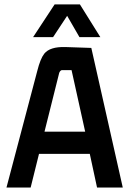

<svg xmlns="http://www.w3.org/2000/svg" viewBox="-20 -833 573 853"><path d="M525.4 0 385.7 -620.1 270.5 -624Q202.1 -626 176.8 -594.7Q159.2 -572.3 145.5 -517.6L8.8 0H116.2L153.3 -149.4H378.9L411.1 0ZM243.2 -509.8Q248 -520.5 254.9 -521.5H297.9L358.4 -248H177.7ZM335 -813.5H222.7L127 -668H215.8L278.3 -762.7L333 -668H425.8Z"/></svg>

Font: Gemunu Libre
Style: Bold
Weight: 700
Designer: Pushpananda Ekanayake, Sol Matas, Kosala Senevirathne
Foundry: Mooniak
Version: Version 1.001